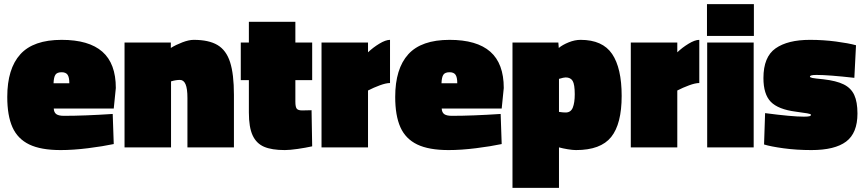

<svg xmlns="http://www.w3.org/2000/svg" viewBox="-20 -710 4168 925"><path d="M15 -243Q15 -379 78 -448.5Q141 -518 277 -518Q408 -518 473 -461Q538 -404 538 -286L528 -187H239Q240 -168 251.5 -160Q263 -152 288 -152Q386 -152 523 -161L528 -16Q476 -5 404.5 4Q333 13 272 13Q177 13 121 -14Q65 -41 40 -97Q15 -153 15 -243ZM314 -309Q314 -338 305.5 -350Q297 -362 277 -362Q255 -362 247 -350Q239 -338 238 -309Z M580 -505H803V-479Q827 -494 858.5 -506Q890 -518 913 -518Q986 -518 1028 -493Q1070 -468 1088.5 -410.5Q1107 -353 1107 -253V0H883V-238Q883 -283 874 -304Q865 -325 847 -325Q827 -325 804 -318V0H580Z M1179 -168V-324H1140V-505H1179V-605H1403V-505H1484V-324H1403V-220Q1403 -195 1409.5 -186.5Q1416 -178 1436 -178L1481 -179L1484 -5Q1452 2 1414 7.5Q1376 13 1352 13Q1289 13 1252 -3Q1215 -19 1197 -58Q1179 -97 1179 -168Z M1529 -505H1753V-458Q1777 -481 1807.5 -499.5Q1838 -518 1859 -518V-310Q1840 -310 1810 -299Q1780 -288 1753 -274V0H1529Z M1884 -243Q1884 -379 1947 -448.5Q2010 -518 2146 -518Q2277 -518 2342 -461Q2407 -404 2407 -286L2397 -187H2108Q2109 -168 2120.5 -160Q2132 -152 2157 -152Q2255 -152 2392 -161L2397 -16Q2345 -5 2273.5 4Q2202 13 2141 13Q2046 13 1990 -14Q1934 -41 1909 -97Q1884 -153 1884 -243ZM2183 -309Q2183 -338 2174.5 -350Q2166 -362 2146 -362Q2124 -362 2116 -350Q2108 -338 2107 -309Z M2449 -505H2670L2672 -479Q2690 -494 2719.5 -506Q2749 -518 2777 -518Q2883 -518 2929 -450Q2975 -382 2975 -248Q2975 -113 2924.5 -50Q2874 13 2755 13Q2739 13 2715 9Q2691 5 2673 0V195H2449ZM2749 -256Q2749 -303 2739 -320Q2729 -337 2705 -337Q2696 -337 2673 -330V-171Q2691 -168 2705 -168Q2730 -168 2739.5 -191.5Q2749 -215 2749 -256Z M3019 -505H3243V-458Q3267 -481 3297.5 -499.5Q3328 -518 3349 -518V-310Q3330 -310 3300 -299Q3270 -288 3243 -274V0H3019Z M3386 -690H3612V-537H3386ZM3387 -505H3611V0H3387Z M3661 -14 3666 -165Q3795 -148 3853 -148Q3872 -148 3879.5 -150Q3887 -152 3887 -157Q3887 -161 3869 -164Q3851 -167 3814 -172Q3729 -183 3693.5 -219.5Q3658 -256 3658 -334Q3658 -436 3716.5 -477Q3775 -518 3882 -518Q3946 -518 4007 -510Q4068 -502 4104 -492L4096 -335Q3972 -349 3914 -349Q3897 -349 3889.5 -347Q3882 -345 3882 -341Q3882 -337 3893.5 -334.5Q3905 -332 3947 -328Q4009 -321 4044.5 -303.5Q4080 -286 4095.5 -252.5Q4111 -219 4111 -163Q4111 -69 4056.5 -28Q4002 13 3889 13Q3818 13 3755.5 4.5Q3693 -4 3661 -14Z"/></svg>

Font: Cairo Black
Style: Regular
Weight: 900
Designer: Mohamed Gaber, Accademia di Belle Arti di Urbino and others
Foundry: Kief Type Foundry, Accademia di Belle Arti di Urbino and others
Version: Version 3.011